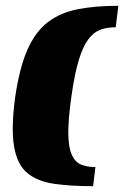

<svg xmlns="http://www.w3.org/2000/svg" viewBox="-20 -553 428 662"><path d="M379 -459Q349 -459 326 -450.5Q303 -442 284.5 -417.5Q266 -393 251.5 -345.5Q237 -298 226 -219Q215 -140 215.5 -92.5Q216 -45 227.5 -19.5Q239 6 259.5 14.5Q280 23 309 23L301 89Q222 89 165 80.5Q108 72 73.5 43Q39 14 28.5 -48Q18 -110 32 -216Q47 -319 74.5 -381.5Q102 -444 145.5 -477Q189 -510 249.5 -521.5Q310 -533 388 -533Z"/></svg>

Font: Genos ExtraBold
Style: Italic
Weight: 800
Italic angle: -8°
Version: Version 1.010